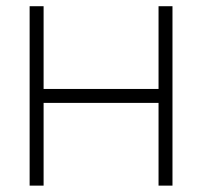

<svg xmlns="http://www.w3.org/2000/svg" viewBox="-20 -582 634 602"><path d="M477.1 -562.5V-303.1H116.7V-562.5H72.9V0H116.7V-259.4H477.1V0H520.8V-562.5Z"/></svg>

Font: Manrope Thin
Style: Regular
Weight: 100
Width: 4
Designer: Michael Sharanda
Foundry: Michael Sharanda
Version: Version 2.000;PS 002.000;hotconv 1.0.88;makeotf.lib2.5.64775